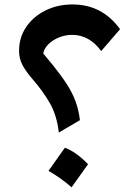

<svg xmlns="http://www.w3.org/2000/svg" viewBox="-20 -812 609 841"><path d="M505.9 -684.1 423.3 -588.4Q371.6 -659.2 295.9 -659.2Q266.1 -659.2 238.8 -648.2Q211.4 -637.2 192.6 -618.9Q173.8 -600.6 169.4 -577.6L211.9 -526.4Q249.5 -479.5 273.7 -441.7Q297.9 -403.8 311.3 -366.9Q324.7 -330.1 330.1 -285.6L237.8 -231.4Q228.5 -310.1 196 -364.3Q163.6 -418.5 124.5 -462.9Q94.7 -497.1 79.1 -525.9Q63.5 -554.7 63.5 -588.9Q63.5 -647.9 94.7 -693.8Q126 -739.7 179 -766.1Q231.9 -792.5 297.4 -792.5Q427.7 -792.5 505.9 -684.1ZM264.2 -165Q313.5 -146.5 365.7 -92.8L293.5 8.3Q244.6 -34.2 192.4 -63.5Z"/></svg>

Font: Pinar-FD SemiBold
Style: Regular
Weight: 600
Designer: Amin Abedi
Version: Version 2.000